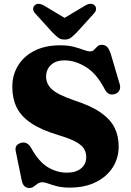

<svg xmlns="http://www.w3.org/2000/svg" viewBox="-20 -945 673 983"><path d="M336 15.5Q298.5 15.5 271.8 8.5Q245 1.5 227 -5.2Q209 -12 198.5 -12Q183.5 -12 173 -4.8Q162.5 2.5 153 10Q143.5 17.5 130.5 17.5Q98.5 17.5 91 -22.5L60.5 -171Q54 -203 86 -213Q118.5 -223.5 139.5 -187.5Q178.5 -117 224.8 -89Q271 -61 322.5 -61Q368.5 -61 395 -82.8Q421.5 -104.5 421.5 -140.5Q421.5 -164.5 410.2 -183.2Q399 -202 368.5 -218.8Q338 -235.5 280 -253Q191 -279.5 139 -314.8Q87 -350 65 -395.8Q43 -441.5 43 -499.5Q43 -562 73 -610.2Q103 -658.5 157.8 -685.8Q212.5 -713 287 -713Q329.5 -713 358.5 -705.2Q387.5 -697.5 407.5 -689.8Q427.5 -682 442 -682Q454 -682 461.8 -690.2Q469.5 -698.5 478.2 -707Q487 -715.5 502 -715.5Q518 -715.5 528.8 -704.5Q539.5 -693.5 548.5 -664.5L592.5 -515.5Q598.5 -496.5 591 -482Q583.5 -467.5 566 -463Q534 -454 516 -488.5Q475 -568 419.8 -602Q364.5 -636 310 -636Q266 -636 241 -612.5Q216 -589 216 -552.5Q216 -515 246 -487.5Q276 -460 359 -431.5Q446 -403.5 496 -368.5Q546 -333.5 567 -290.2Q588 -247 587.5 -194.5Q587.5 -136 557.5 -88.5Q527.5 -41 471.2 -12.8Q415 15.5 336 15.5ZM373.5 -779.5Q357.5 -763 344.2 -752.8Q331 -742.5 311 -742.5Q290.5 -742.5 277.2 -752.8Q264 -763 248 -779.5L161 -875.5Q149 -888.5 149.8 -900.2Q150.5 -912 158 -918Q176 -934 207 -915.5L310.5 -853.5L414.5 -915.5Q445.5 -934 464 -918Q471 -912 471.8 -900.2Q472.5 -888.5 460.5 -875.5Z"/></svg>

Font: Fraunces 9pt S050
Style: Bold
Weight: 700
Version: Version 1.000; ttfautohint (v1.8.3)